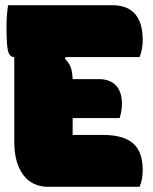

<svg xmlns="http://www.w3.org/2000/svg" viewBox="-20 -720 590 740"><path d="M166 0Q104 0 69.5 -46Q35 -92 35 -175V-500Q17 -500 11 -523Q5 -546 5 -615Q5 -658 11 -700H412Q530 -700 530 -565Q530 -530 518 -500H233L230 -494Q248 -476 253.5 -458Q259 -440 260 -415H362Q404 -415 427 -390.5Q450 -366 450 -320Q450 -292 441 -265H260V-200H376Q456 -200 493 -167.5Q530 -135 530 -65Q530 -27 518 0Z"/></svg>

Font: Recursive Sn Csl St XBk
Style: Regular
Weight: 1000
Version: Version 1.079;hotconv 1.0.112;makeotfexe 2.5.65598; ttfautoh